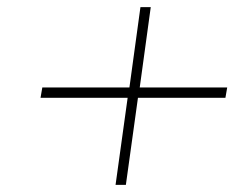

<svg xmlns="http://www.w3.org/2000/svg" viewBox="-20 -520 680 540"><path d="M619 -274 614 -245H368L334 0H305L339 -245H94L99 -274H344L375 -500H404L373 -274Z"/></svg>

Font: Fivo Sans Thin
Style: Regular
Weight: 250
Foundry: Alexander Slobzheninov
Version: 1.0